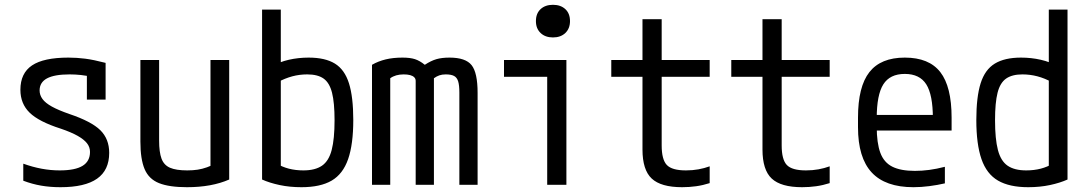

<svg xmlns="http://www.w3.org/2000/svg" viewBox="-20 -770 4540 800"><path d="M232 10Q189 10 151.5 3.5Q114 -3 77 -17V-88Q116 -74 153.5 -67Q191 -60 229 -60Q293 -60 324 -79Q355 -98 355 -137Q355 -157 342.5 -173Q330 -189 303.5 -204Q277 -219 233 -234Q142 -263 103.5 -300.5Q65 -338 65 -396Q65 -465 113.5 -497.5Q162 -530 265 -530Q300 -530 335 -525.5Q370 -521 420 -508V-355H342V-495L378 -447Q341 -455 317 -457.5Q293 -460 270 -460Q207 -460 176 -443.5Q145 -427 145 -393Q145 -374 157 -357.5Q169 -341 196 -326Q223 -311 269 -295Q361 -264 398 -227.5Q435 -191 435 -133Q435 -61 384.5 -25.5Q334 10 232 10Z M759 10Q685 10 642.5 -7Q600 -24 582.5 -65.5Q565 -107 565 -180V-520H643V-184Q643 -136 653 -109Q663 -82 688.5 -71Q714 -60 760 -60Q784 -60 803.5 -63Q823 -66 842.5 -73Q862 -80 885 -92L857 -42V-520H935V-22Q862 10 759 10Z M1236 10Q1187 10 1145 1Q1103 -8 1072 -22V-730H1150V-46L1132 -89Q1179 -60 1244 -60Q1293 -60 1321.5 -79.5Q1350 -99 1362 -145Q1374 -191 1374 -269Q1374 -342 1363.5 -383.5Q1353 -425 1328.5 -442.5Q1304 -460 1260 -460Q1228 -460 1198 -452Q1168 -444 1136 -427L1111 -493Q1144 -512 1183.5 -521Q1223 -530 1266 -530Q1335 -530 1375.5 -505Q1416 -480 1434 -423Q1452 -366 1452 -270Q1452 -169 1430.5 -107Q1409 -45 1362 -17.5Q1315 10 1236 10Z M1530 0V-500Q1556 -515 1587 -522.5Q1618 -530 1657 -530Q1689 -530 1709 -523.5Q1729 -517 1750 -500Q1776 -517 1798.5 -523.5Q1821 -530 1853 -530Q1920 -530 1945 -498.5Q1970 -467 1970 -383V0H1894V-384Q1894 -415 1889 -431Q1884 -447 1872 -453.5Q1860 -460 1837 -460Q1822 -460 1810.5 -456Q1799 -452 1788 -444V0H1712V-433Q1712 -442 1706 -448Q1700 -454 1689 -457Q1678 -460 1662 -460Q1628 -460 1606 -444V0Z M2260 0V-450H2080V-520H2340V0ZM2284 -614Q2252 -614 2232.5 -632.5Q2213 -651 2213 -682Q2213 -714 2232.5 -732Q2252 -750 2284 -750Q2316 -750 2335.5 -732Q2355 -714 2355 -682Q2355 -651 2335.5 -632.5Q2316 -614 2284 -614Z M2822 10Q2734 10 2695.5 -26Q2657 -62 2657 -147V-450H2527V-520H2657V-690H2737V-520H2937V-450H2737V-164Q2737 -105 2758.5 -82.5Q2780 -60 2838 -60Q2866 -60 2890.5 -64.5Q2915 -69 2937 -77V-7Q2909 2 2880.5 6Q2852 10 2822 10Z M3322 10Q3234 10 3195.5 -26Q3157 -62 3157 -147V-450H3027V-520H3157V-690H3237V-520H3437V-450H3237V-164Q3237 -105 3258.5 -82.5Q3280 -60 3338 -60Q3366 -60 3390.5 -64.5Q3415 -69 3437 -77V-7Q3409 2 3380.5 6Q3352 10 3322 10Z M3786 10Q3669 10 3612 -51.5Q3555 -113 3555 -240V-280Q3555 -409 3602.5 -469.5Q3650 -530 3750 -530Q3851 -530 3898 -469.5Q3945 -409 3945 -280V-226H3594V-291H3885L3867 -268V-277Q3867 -375 3839.5 -418.5Q3812 -462 3750 -462Q3688 -462 3660.5 -418.5Q3633 -375 3633 -277V-243Q3633 -174 3648 -133.5Q3663 -93 3698 -75.5Q3733 -58 3792 -58Q3821 -58 3851.5 -62Q3882 -66 3917 -75V-6Q3887 1 3852.5 5.5Q3818 10 3786 10Z M4264 10Q4186 10 4138.5 -17.5Q4091 -45 4069.5 -107Q4048 -169 4048 -270Q4048 -366 4066 -423Q4084 -480 4125 -505Q4166 -530 4234 -530Q4277 -530 4316.5 -521Q4356 -512 4389 -493L4364 -427Q4333 -444 4302.5 -452Q4272 -460 4240 -460Q4197 -460 4172 -442.5Q4147 -425 4136.5 -383.5Q4126 -342 4126 -269Q4126 -191 4138 -145Q4150 -99 4178.5 -79.5Q4207 -60 4256 -60Q4321 -60 4368 -89L4350 -46V-730H4428V-22Q4397 -8 4355 1Q4313 10 4264 10Z"/></svg>

Font: M PLUS 1 Code
Style: Regular
Weight: 400
Designer: Coji Morishita
Foundry: UNDERFOREST DESIGN
Version: Version 1.005